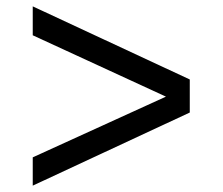

<svg xmlns="http://www.w3.org/2000/svg" viewBox="-20 -604 700 604"><path d="M577 -354V-250L83 -20V-109L502 -300L83 -493V-584Z"/></svg>

Font: Application
Style: Regular
Weight: 400
Designer: Wei Huang
Foundry: Wei Huang
Version: Version 0.012